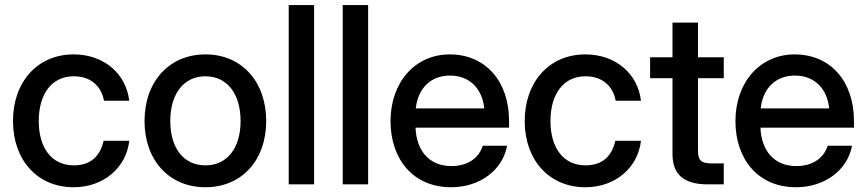

<svg xmlns="http://www.w3.org/2000/svg" viewBox="-20 -748 3516 779"><path d="M278.8 11.7C401.9 11.7 492.7 -69.3 504.4 -176.8H400.4C386.7 -116.7 350.1 -77.1 279.3 -77.1C189.9 -77.1 137.2 -147.5 137.2 -256.8C137.2 -367.2 190.4 -438.5 279.3 -438.5C349.1 -438.5 391.1 -397.5 401.9 -339.4H504.4C491.7 -448.7 401.9 -527.3 278.8 -527.3C131.8 -527.3 32.7 -415.5 32.7 -256.8C32.7 -99.1 131.3 11.7 278.8 11.7Z M813.5 11.7C960.9 11.7 1060.1 -98.1 1060.1 -256.8C1060.1 -416.5 960.9 -527.3 813.5 -527.3C666 -527.3 566.4 -416.5 566.4 -256.8C566.4 -98.1 666 11.7 813.5 11.7ZM813.5 -77.1C725.1 -77.1 670.9 -147 670.9 -256.8C670.9 -367.7 725.6 -438.5 813.5 -438.5C901.4 -438.5 956.1 -367.7 956.1 -256.8C956.1 -147.5 901.9 -77.1 813.5 -77.1Z M1254.4 0V-727.5H1151.4V0Z M1473.6 0V-727.5H1370.6V0Z M1810.1 11.7C1926.8 11.7 2018.6 -57.1 2037.6 -156.7H1938.5C1923.8 -107.9 1878.9 -74.2 1811.5 -74.2C1721.2 -74.2 1669.4 -137.2 1666 -230H2045.4V-257.8C2045.4 -417 1950.7 -527.3 1804.7 -527.3C1664.1 -527.3 1564.5 -414.1 1564.5 -256.8C1564.5 -101.1 1657.2 11.7 1810.1 11.7ZM1944.8 -308.1H1667C1675.8 -390.1 1728 -441.4 1805.7 -441.4C1883.8 -441.4 1936.5 -390.1 1944.8 -308.1Z M2355 11.7C2478 11.7 2568.8 -69.3 2580.6 -176.8H2476.6C2462.9 -116.7 2426.3 -77.1 2355.5 -77.1C2266.1 -77.1 2213.4 -147.5 2213.4 -256.8C2213.4 -367.2 2266.6 -438.5 2355.5 -438.5C2425.3 -438.5 2467.3 -397.5 2478 -339.4H2580.6C2567.9 -448.7 2478 -527.3 2355 -527.3C2208 -527.3 2108.9 -415.5 2108.9 -256.8C2108.9 -99.1 2207.5 11.7 2355 11.7Z M2916.5 -430.7V-515.6H2812V-656.2H2708.5V-515.6H2617.7V-430.7H2708.5V-123C2708.5 -40 2754.9 0 2851.6 0H2916.5V-85H2866.2C2825.2 -85 2812 -98.1 2812 -136.2V-430.7Z M3209.5 11.7C3326.2 11.7 3418 -57.1 3437 -156.7H3337.9C3323.2 -107.9 3278.3 -74.2 3210.9 -74.2C3120.6 -74.2 3068.8 -137.2 3065.4 -230H3444.8V-257.8C3444.8 -417 3350.1 -527.3 3204.1 -527.3C3063.5 -527.3 2963.9 -414.1 2963.9 -256.8C2963.9 -101.1 3056.6 11.7 3209.5 11.7ZM3344.2 -308.1H3066.4C3075.2 -390.1 3127.4 -441.4 3205.1 -441.4C3283.2 -441.4 3335.9 -390.1 3344.2 -308.1Z"/></svg>

Font: Inteeer Medium
Style: Regular
Weight: 500
Designer: Rasmus Andersson
Foundry: rsms
Version: Version 4.001;Glyphs 3.4 (3402)